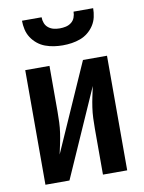

<svg xmlns="http://www.w3.org/2000/svg" viewBox="-84 -799 643 858"><g transform="rotate(-10 237.5 -370.0)"><path d="M52 0V-520H162V-312Q162 -288 161 -264Q160 -240 156.5 -216Q153 -192 148 -168.5Q143 -145 138 -122L314 -520H423V0H313V-208Q313 -232 314 -256Q315 -280 318.5 -304Q322 -328 327 -351.5Q332 -375 337 -398L161 0ZM237 -600Q217 -600 197 -603Q177 -606 158 -613Q139 -620 123 -633Q107 -646 96 -663Q85 -680 80.5 -700Q76 -720 76 -740H165Q165 -726 170 -713Q175 -700 186 -691.5Q197 -683 210.5 -680Q224 -677 237 -677Q251 -677 264.5 -680Q278 -683 289 -691.5Q300 -700 305 -713Q310 -726 310 -740H399Q399 -720 394.5 -700Q390 -680 379 -663Q368 -646 352 -633Q336 -620 317 -613Q298 -606 278 -603Q258 -600 237 -600Z"/></g></svg>

Font: Iosevka QP
Style: Bold
Weight: 700
Designer: Belleve Invis
Foundry: Belleve Invis
Version: Version 20.0.0; ttfautohint (v1.8.4)